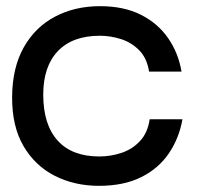

<svg xmlns="http://www.w3.org/2000/svg" viewBox="-20 -593 642 623"><path d="M301 10Q222.3 10 158.2 -22.3Q94 -54.7 56.3 -119Q18.7 -183.3 19.3 -278.7Q20 -373.3 57 -439.2Q94 -505 158.5 -539Q223 -573 304.3 -573Q381.7 -573 437 -545.2Q492.3 -517.3 525.5 -469.3Q558.7 -421.3 569 -360.7H463.7Q456.7 -405 431.3 -430.3Q406 -455.7 372.2 -466.3Q338.3 -477 304.3 -477Q215.3 -477 167.8 -427.2Q120.3 -377.3 120.3 -286Q120.3 -189 166.8 -137.2Q213.3 -85.3 302.3 -85.3Q339 -85.3 373.8 -96.8Q408.7 -108.3 433.8 -134.8Q459 -161.3 465.7 -206H572Q561.3 -144.7 528 -95.5Q494.7 -46.3 438.2 -18.2Q381.7 10 301 10Z"/></svg>

Font: Darker Grotesque Light
Style: Regular
Weight: 300
Designer: Gabriel Lam
Foundry: TypeRant
Version: Version 1.000;gftools[0.9.28]